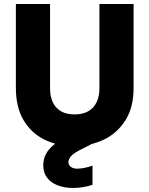

<svg xmlns="http://www.w3.org/2000/svg" viewBox="-20 -722 745 958"><path d="M59.2 -283.1V-701.9H229.7V-282.1Q229.7 -240.8 243.5 -211.6Q257.2 -182.4 284.5 -166.8Q311.8 -151.1 351.9 -151.1Q392.9 -151.1 420.3 -166.8Q447.6 -182.4 461.8 -211.6Q476.1 -240.8 476.1 -282.1V-701.9H646.6V-283.1Q646.6 -186.6 605.9 -122Q565.3 -57.4 497.8 -25.2Q430.2 7 348.8 7Q267.8 7 202.1 -25.2Q136.4 -57.4 97.8 -122Q59.2 -186.6 59.2 -283.1ZM358.7 -61.7 398 -78.6 434.4 -1.6 388.5 21.3Q351.8 39.4 336.7 54.9Q321.5 70.4 321.5 86.8Q321.5 101.4 333.3 110.5Q345.2 119.6 365.4 119.6Q381 119.6 400.6 115.8Q420.2 112 441.5 104.5V200.2Q420.2 207.2 395.5 211.5Q370.8 215.8 343.5 215.8Q302.5 215.8 268.6 203.1Q234.7 190.5 215.2 165.2Q195.8 139.8 195.8 101.4Q195.8 71.7 210.1 44.8Q224.5 17.9 259.9 -8.8Q295.3 -35.4 358.7 -61.7Z"/></svg>

Font: Poppins Variable
Style: Regular
Weight: 100
Designer: Jonny Pinhorn
Foundry: Indian Type Foundry
Version: Version 6.000